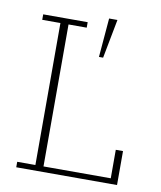

<svg xmlns="http://www.w3.org/2000/svg" viewBox="-82 -797 723 863"><g transform="rotate(10 279.0 -365.5)"><path d="M51 -25H134V-673H51V-698H254V-673H171V-25H478V-155H511V0H51ZM346 -731H384L350 -553H331Z"/></g></svg>

Font: IBM Plex Serif ExtLt
Style: Regular
Weight: 200
Designer: Mike Abbink, Paul van der Laan, Pieter van Rosmalen
Foundry: Bold Monday
Version: Version 3.001